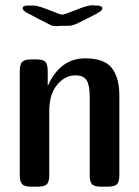

<svg xmlns="http://www.w3.org/2000/svg" viewBox="-20 -701 523 721"><path d="M54.2 -44.9V-433.1Q54.2 -460 63.7 -469Q73.2 -478 99.1 -478H115.2Q142.1 -478 150.6 -468.5Q159.2 -459 159.2 -434.1V-379.9H160.2Q206.1 -481.9 299.8 -481.9Q371.6 -481.9 399.9 -445.6Q428.2 -409.2 428.2 -341.8V-43.9Q428.2 -18.1 419.2 -9Q410.2 0 383.8 0H360.8Q334 0 325.4 -9.5Q316.9 -19 316.9 -43.9V-337.9Q316.9 -380.9 305.4 -399.4Q293.9 -418 263.2 -418Q224.1 -418 194.6 -382.6Q165 -347.2 165 -283.2V-43.9Q165 -18.1 156 -9Q147 0 121.1 0H99.1Q72.3 0 63.2 -9.5Q54.2 -19 54.2 -44.9ZM64.9 -668.9Q64.9 -680.2 83 -680.2H105Q123 -680.2 165 -663.1Q207 -646 213.9 -646Q221.7 -646 264.9 -663.6Q308.1 -681.2 326.2 -681.2Q329.1 -681.2 333 -680.7Q336.9 -680.2 339.8 -680.2H344.2Q364.3 -680.2 364.3 -668.9Q364.3 -663.1 355.2 -657Q346.2 -650.9 318.8 -637.2Q293.9 -625 276.9 -616.2Q252.9 -604 236.8 -604H207Q205.1 -604 201.2 -603.5Q197.3 -603 194.8 -603H190.9Q178.7 -603 170.9 -606.4Q163.1 -609.9 121.1 -631.8Q97.2 -645 81.1 -652.8Q64.9 -663.1 64.9 -668.9Z"/></svg>

Font: CMU Sans Serif Demi Condensed
Style: DemiCondensed
Weight: 600
Width: 3
Version: Version 0.7.0